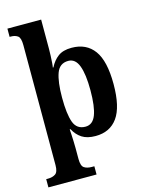

<svg xmlns="http://www.w3.org/2000/svg" viewBox="-144 -845 890 1171"><g transform="rotate(-15 301.5 -260.0)"><path d="M12 240V188H23Q52 188 70.5 175.5Q89 163 89 120V-638Q89 -684 72 -696Q55 -708 29 -708H21V-760H234V-575Q234 -556 233 -532Q232 -508 230.5 -487.5Q229 -467 227 -459H231Q251 -499 282.5 -522.5Q314 -546 368 -546Q461 -546 510 -479Q559 -412 559 -266Q559 -122 511 -55Q463 12 372 12Q319 12 286.5 -9Q254 -30 234 -68H229Q230 -58 231 -37.5Q232 -17 233 7Q234 31 234 51V120Q234 164 252 176Q270 188 299 188H316V240ZM327 -59Q373 -59 393 -111Q413 -163 413 -266Q413 -367 393 -420.5Q373 -474 328 -474Q273 -474 253.5 -420Q234 -366 234 -267Q234 -163 253 -111Q272 -59 327 -59Z"/></g></svg>

Font: Noto Serif Lao SemiCondensed
Style: Bold
Weight: 700
Width: 4
Designer: Monotype Design Team
Foundry: Monotype Imaging Inc.
Version: Version 2.003; ttfautohint (v1.8.4.7-5d5b)